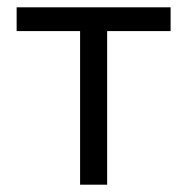

<svg xmlns="http://www.w3.org/2000/svg" viewBox="-20 -505 512 525"><path d="M199 0V-420H25.5V-485H446.5V-420H273V0Z"/></svg>

Font: Geologica Cursive ExtraLight
Style: Regular
Weight: 250
Designer: Sindre Bremnes, Frode Helland
Foundry: Monokrom Skriftforlag AS
Version: Version 1.010;gftools[0.9.28]